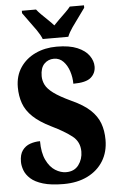

<svg xmlns="http://www.w3.org/2000/svg" viewBox="-62 -973 627 1025"><g transform="rotate(-5 252.0 -460.5)"><path d="M237 10Q170 10 127 -3Q84 -16 61 -37Q38 -58 29 -82Q20 -106 20 -128Q20 -167 36 -189Q52 -211 77.5 -220Q103 -229 131 -229Q131 -167 150 -127.5Q169 -88 198 -70Q227 -52 256 -52Q300 -52 323 -83Q346 -114 346 -155Q346 -207 306.5 -238Q267 -269 199 -302Q136 -333 101 -366.5Q66 -400 52 -439.5Q38 -479 38 -526Q38 -587 68 -631.5Q98 -676 149 -700Q200 -724 263 -724Q331 -724 373.5 -706Q416 -688 436 -659.5Q456 -631 456 -601Q456 -565 429.5 -542Q403 -519 335 -519Q335 -553 324.5 -585.5Q314 -618 293.5 -639.5Q273 -661 243 -661Q212 -661 191 -639.5Q170 -618 170 -574Q170 -550 181 -527.5Q192 -505 223.5 -481.5Q255 -458 317 -429Q381 -400 416 -367Q451 -334 465.5 -294.5Q480 -255 480 -206Q480 -141 450 -92.5Q420 -44 365.5 -17Q311 10 237 10ZM193 -771Q184 -794 165.5 -820.5Q147 -847 127.5 -873Q108 -899 95 -918V-931H171Q180 -919 196.5 -902.5Q213 -886 231 -869Q249 -852 261 -838Q274 -852 291.5 -869Q309 -886 326 -902.5Q343 -919 352 -931H428V-918Q415 -899 395.5 -873Q376 -847 357.5 -820.5Q339 -794 330 -771Z"/></g></svg>

Font: Noto Serif Sinhala ExtraCondensed Black
Style: Regular
Weight: 900
Width: 2
Designer: Jelle Bosma - Monotype Design Team
Foundry: Monotype Imaging Inc.
Version: Version 2.007; ttfautohint (v1.8.4.7-5d5b)